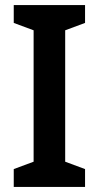

<svg xmlns="http://www.w3.org/2000/svg" viewBox="-20 -734 388 754"><path d="M314 0V-70L236 -99V-615L314 -644V-714H34V-644L112 -615V-99L34 -70V0Z"/></svg>

Font: Noto Sans Myanmar SemiCondensed SemiBold
Style: Regular
Weight: 600
Width: 4
Designer: Monotype Design Team
Foundry: Monotype Imaging Inc.
Version: Version 2.107